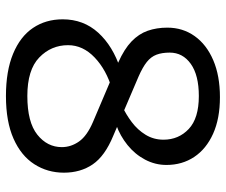

<svg xmlns="http://www.w3.org/2000/svg" viewBox="-77 -673 760 646"><g transform="rotate(90 303.0 -350.0)"><path d="M303 10Q219 10 161 -14Q103 -38 74 -81Q45 -124 45 -181Q45 -251 90 -300.5Q135 -350 212 -375L280 -347Q215 -328 173.5 -288.5Q132 -249 132 -199Q132 -142 173.5 -102Q215 -62 303 -62Q391 -62 433 -95.5Q475 -129 475 -178Q475 -209 456 -236Q437 -263 390 -283L190 -368Q145 -388 119.5 -412.5Q94 -437 83.5 -467Q73 -497 73 -533Q73 -585 101.5 -625Q130 -665 182.5 -687.5Q235 -710 307 -710Q379 -710 430 -687Q481 -664 508 -623.5Q535 -583 535 -530Q535 -492 517 -458Q499 -424 468 -399Q437 -374 400 -361L339 -382Q365 -394 391 -413.5Q417 -433 433.5 -460Q450 -487 450 -520Q450 -571 414 -605Q378 -639 303 -639Q233 -639 195 -612Q157 -585 157 -541Q157 -515 164 -496.5Q171 -478 188.5 -464Q206 -450 238 -436L437 -351Q505 -323 533 -282Q561 -241 561 -185Q561 -130 532.5 -85.5Q504 -41 446.5 -15.5Q389 10 303 10Z"/></g></svg>

Font: REM Light
Style: Regular
Weight: 300
Designer: Octavio Pardo
Foundry: Ashler Design
Version: Version 1.005;gftools[0.9.28]